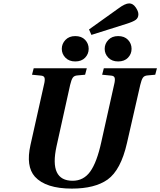

<svg xmlns="http://www.w3.org/2000/svg" viewBox="-20 -1093 942 1128"><path d="M674 -881Q711 -881 732 -859Q753 -837 753 -806Q753 -776 732 -754Q711 -732 674 -732Q638 -732 616.5 -754Q595 -776 595 -806Q595 -836 616.5 -858.5Q638 -881 674 -881ZM422 -881Q459 -881 480 -859Q501 -837 501 -806Q501 -776 480 -754Q459 -732 422 -732Q386 -732 364.5 -754Q343 -776 343 -806Q343 -836 364.5 -858.5Q386 -881 422 -881ZM159 -241 238 -594Q245 -621 242 -634.5Q239 -648 219 -649L168 -654L178 -692H490L480 -654L436 -650Q416 -649 407.5 -636.5Q399 -624 392 -594L312 -233Q268 -31 407 -31Q471 -31 510 -85Q549 -139 575 -258L650 -594Q657 -621 654 -634.5Q651 -648 631 -649L580 -654L590 -692H902L892 -654L848 -650Q828 -649 819.5 -636.5Q811 -624 804 -594L726 -253Q690 -94 612 -38Q537 15 402 15Q249 15 185 -55Q131 -116 159 -241ZM503 -920 675 -1043Q715 -1073 739 -1073Q761 -1073 777 -1050Q793 -1027 793 -1009Q793 -988 777.5 -976.5Q762 -965 720 -952L517 -888Z"/></svg>

Font: Lingua Franca
Style: Bold Italic
Weight: 700
Italic angle: -13°
Version: Version 1.19